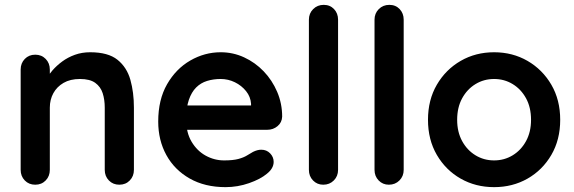

<svg xmlns="http://www.w3.org/2000/svg" viewBox="-20 -760 2360 790"><path d="M351 -545Q425 -545 463.5 -514Q502 -483 516.5 -431.5Q531 -380 531 -317V-61Q531 -35 514 -17.5Q497 0 471 0Q445 0 428 -17.5Q411 -35 411 -61V-317Q411 -350 402.5 -376.5Q394 -403 372 -419Q350 -435 309 -435Q269 -435 241.5 -419Q214 -403 199.5 -376.5Q185 -350 185 -317V-61Q185 -35 168 -17.5Q151 0 125 0Q99 0 82 -17.5Q65 -35 65 -61V-474Q65 -500 82 -517.5Q99 -535 125 -535Q151 -535 168 -517.5Q185 -500 185 -474V-431L170 -434Q179 -451 196 -470.5Q213 -490 236 -507Q259 -524 288 -534.5Q317 -545 351 -545Z M908 10Q823 10 760.5 -25.5Q698 -61 664.5 -122Q631 -183 631 -260Q631 -350 667.5 -413.5Q704 -477 763 -511Q822 -545 888 -545Q939 -545 984.5 -524Q1030 -503 1065 -466.5Q1100 -430 1120.5 -382Q1141 -334 1141 -280Q1140 -256 1122 -241Q1104 -226 1080 -226H698L668 -326H1035L1013 -306V-333Q1011 -362 992.5 -385Q974 -408 946.5 -421.5Q919 -435 888 -435Q858 -435 832 -427Q806 -419 787 -400Q768 -381 757 -349Q746 -317 746 -268Q746 -214 768.5 -176.5Q791 -139 826.5 -119.5Q862 -100 902 -100Q939 -100 961 -106Q983 -112 996.5 -120.5Q1010 -129 1021 -135Q1039 -144 1055 -144Q1077 -144 1091.5 -129Q1106 -114 1106 -94Q1106 -67 1078 -45Q1052 -23 1005 -6.5Q958 10 908 10Z M1371 -679V-61Q1371 -35 1353.5 -17.5Q1336 0 1310 0Q1285 0 1268 -17.5Q1251 -35 1251 -61V-679Q1251 -705 1268.5 -722.5Q1286 -740 1312 -740Q1338 -740 1354.5 -722.5Q1371 -705 1371 -679Z M1641 -679V-61Q1641 -35 1623.5 -17.5Q1606 0 1580 0Q1555 0 1538 -17.5Q1521 -35 1521 -61V-679Q1521 -705 1538.5 -722.5Q1556 -740 1582 -740Q1608 -740 1624.5 -722.5Q1641 -705 1641 -679Z M2285 -267Q2285 -185 2248.5 -122.5Q2212 -60 2150.5 -25Q2089 10 2013 10Q1937 10 1875.5 -25Q1814 -60 1777.5 -122.5Q1741 -185 1741 -267Q1741 -349 1777.5 -411.5Q1814 -474 1875.5 -509.5Q1937 -545 2013 -545Q2089 -545 2150.5 -509.5Q2212 -474 2248.5 -411.5Q2285 -349 2285 -267ZM2165 -267Q2165 -318 2144.5 -355.5Q2124 -393 2089.5 -414Q2055 -435 2013 -435Q1971 -435 1936.5 -414Q1902 -393 1881.5 -355.5Q1861 -318 1861 -267Q1861 -217 1881.5 -179.5Q1902 -142 1936.5 -121Q1971 -100 2013 -100Q2055 -100 2089.5 -121Q2124 -142 2144.5 -179.5Q2165 -217 2165 -267Z"/></svg>

Font: Quicksand Variable Light
Style: Regular
Weight: 300
Designer: Andrew Paglinawan
Foundry: Andrew Paglinawan
Version: Version 3.004